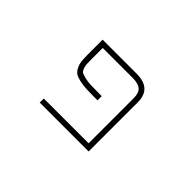

<svg xmlns="http://www.w3.org/2000/svg" viewBox="-68 -829 1136 1136"><g transform="rotate(45 500.0 -261.0)"><path d="M327.1 -404.3Q327.1 -370.1 328.1 -354.5Q329.1 -338.9 335.4 -323.2Q341.8 -307.6 350.6 -302.7Q359.4 -297.9 383.3 -292Q407.2 -286.1 435.5 -285.2Q463.9 -284.2 524.4 -284.2V-249Q463.9 -249 432.1 -250.5Q400.4 -252 372.6 -258.3Q344.7 -264.6 331.1 -273.9Q317.4 -283.2 307.1 -303.7Q296.9 -324.2 294.4 -346.2Q292 -368.2 292 -404.3V-524.4H576.2Q638.7 -524.4 669.9 -496.1Q701.2 -467.8 701.2 -409.2V2H292V-32.2H667V-409.2Q667 -453.1 646 -471.7Q625 -490.2 576.2 -490.2H327.1Z"/></g></svg>

Font: Gen Shin Gothic Monospace ExtraLight
Style: Regular
Weight: 200
Designer: [Source Han Sans]
Ryoko NISHIZUKA  (kana & ideographs); Paul D. Hunt (Latin, Greek & Cyrillic); Wenlong ZHANG  (bopomofo
Version: Version 1.002.20150607